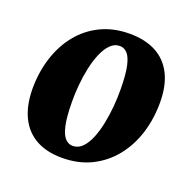

<svg xmlns="http://www.w3.org/2000/svg" viewBox="-107 -676 801 799"><g transform="rotate(20 293.0 -277.0)"><path d="M337 -568Q405.5 -568 453.5 -542.5Q501.5 -517 526.8 -467Q552 -417 552.5 -344.5Q553 -271 532.8 -206Q512.5 -141 473 -91.8Q433.5 -42.5 376.5 -14.2Q319.5 14 246.5 14Q179.5 14 132.2 -12Q85 -38 60 -88.5Q35 -139 34 -211.5Q33.5 -285.5 53.8 -350.2Q74 -415 113.2 -464Q152.5 -513 209 -540.5Q265.5 -568 337 -568ZM316 -506Q291.5 -506 273.5 -487.5Q255.5 -469 242.5 -438.5Q229.5 -408 221.5 -370.2Q213.5 -332.5 210 -293Q206.5 -253.5 207 -218Q207.5 -150.5 216.2 -113.5Q225 -76.5 239.5 -62.2Q254 -48 271.5 -48Q296 -48 314 -66Q332 -84 344.8 -114.8Q357.5 -145.5 365.2 -183.2Q373 -221 376.5 -261Q380 -301 379.5 -337.5Q379 -405.5 370.5 -441.8Q362 -478 347.8 -492Q333.5 -506 316 -506Z"/></g></svg>

Font: Merriweather 20pt Black
Style: Italic
Weight: 900
Italic angle: -7.8°
Version: Version 2.101